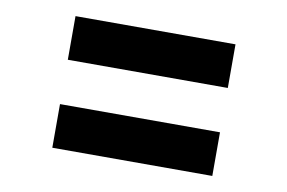

<svg xmlns="http://www.w3.org/2000/svg" viewBox="-50 -645 798 533"><g transform="rotate(10 349.0 -378.5)"><path d="M124 -441V-564H575V-441ZM124 -193V-316H575V-193Z"/></g></svg>

Font: Koeln Type Sans ExtraBold
Style: Regular
Weight: 800
Designer: Eben Sorkin
Foundry: Eben Sorkin
Version: Version 2.001